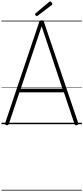

<svg xmlns="http://www.w3.org/2000/svg" viewBox="-20 -1701 1141 2629"><path d="M70 13Q55 10 50.5 3Q46 -4 51 -16L517 -1400Q521 -1413 528.5 -1418Q536 -1423 550 -1423Q565 -1423 572 -1418Q579 -1413 582 -1400L1051 -16Q1055 -4 1050 3Q1045 10 1031 13Q1017 15 1010 10.5Q1003 6 998 -10L855 -437H246L103 -10Q98 5 91 10Q84 15 70 13ZM264 -487H835L550 -1341ZM485 -1481Q477 -1481 468.5 -1489.5Q460 -1498 460 -1505Q460 -1508 461 -1511Q462 -1514 466 -1518L649 -1672Q653 -1675 656 -1678Q659 -1681 665 -1681Q672 -1681 679 -1675.5Q686 -1670 691 -1662Q696 -1654 696 -1647Q696 -1643 695 -1640Q694 -1637 688 -1632L499 -1488Q494 -1485 491.5 -1483Q489 -1481 485 -1481ZM0 898H1101V908H0ZM0 -20H1101V0H0ZM0 -505H1101V-500H0ZM0 -1418H1101V-1408H0Z"/></svg>

Font: Playwrite FR Trad Guides
Style: Regular
Weight: 400
Designer: Veronika Burian, José Scaglione
Foundry: TypeTogether
Version: Version 1.003